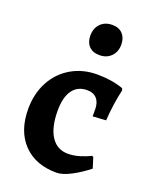

<svg xmlns="http://www.w3.org/2000/svg" viewBox="-136 -787 703 876"><g transform="rotate(20 215.5 -348.5)"><path d="M26 -218Q26 -292 57 -350Q88 -408 143.5 -440.5Q199 -473 269 -473Q340 -473 396 -453L400 -444Q383 -369 378 -290L314 -286V-319Q314 -353 297.5 -371.5Q281 -390 251 -390Q204 -390 179.5 -355.5Q155 -321 155 -257Q155 -175 184 -131Q213 -87 266 -87Q293 -87 321.5 -95.5Q350 -104 373 -116L380 -113L396 -62Q357 -31 316 -9.5Q275 12 246 12Q144 12 85 -49.5Q26 -111 26 -218ZM178 -629Q178 -665 199.5 -687Q221 -709 257 -709Q289 -709 307 -689.5Q325 -670 325 -638Q325 -603 303.5 -581Q282 -559 247 -559Q214 -559 196 -578Q178 -597 178 -629Z"/></g></svg>

Font: Alegreya
Style: Bold
Weight: 700
Designer: Juan Pablo del Peral
Foundry: Huerta Tipografica
Version: Version 2.008; ttfautohint (v1.8)